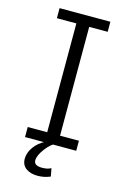

<svg xmlns="http://www.w3.org/2000/svg" viewBox="-120 -684 597 902"><g transform="rotate(15 178.0 -233.0)"><path d="M155.3 -5.4H201.2Q180.2 1 154.3 34.9Q128.4 68.8 128.4 93.3Q128.4 118.7 167.5 118.7Q195.3 118.7 211.4 108.9L218.8 147.9Q189 160.6 157.2 160.6Q123 160.6 100.8 144.8Q78.6 128.9 78.6 98.1Q78.6 69.8 98.4 41.5Q118.2 13.2 155.3 -5.4ZM210.9 -578.1V-48.8H302.7V0H53.7V-48.8H148.4V-578.1H53.7V-627H300.8V-578.1Z"/></g></svg>

Font: Anaheim
Style: Regular
Weight: 400
Designer: vernon adams
Foundry: vernon adams
Version: Version 1.002; ttfautohint (v0.93.5-3d13) -l 8 -r 50 -G 200 